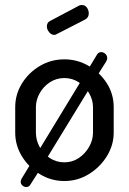

<svg xmlns="http://www.w3.org/2000/svg" viewBox="-20 -718 517 770"><path d="M238 8Q185 8 140 -19.5Q95 -47 68 -91Q41 -135 41 -186V-288Q41 -339 67.5 -382.5Q94 -426 139 -453Q184 -480 238 -480Q291 -480 336 -453.5Q381 -427 408.5 -384Q436 -341 436 -288V-186Q436 -136 408.5 -91.5Q381 -47 336 -19.5Q291 8 238 8ZM238 -67Q270 -67 295.5 -84Q321 -101 337 -128.5Q353 -156 353 -186V-288Q353 -317 337.5 -344Q322 -371 296 -388Q270 -405 238 -405Q206 -405 180 -388Q154 -371 139 -344Q124 -317 124 -288V-186Q124 -156 139 -128.5Q154 -101 180 -84Q206 -67 238 -67ZM85 32Q77 32 70 26Q63 20 63 11Q63 4 67 -2L98 -53L340 -451L369 -499Q375 -509 386 -509Q395 -509 402.5 -502Q410 -495 410 -485Q410 -478 405 -470L376 -424L132 -25L102 22Q97 32 85 32ZM198 -578Q186 -578 177 -589Q168 -600 168 -612Q168 -628 181 -634L298 -696Q304 -698 308 -698Q321 -698 328.5 -687.5Q336 -677 336 -664Q336 -648 322 -640L209 -582Q206 -581 203.5 -579.5Q201 -578 198 -578Z"/></svg>

Font: Dosis ExtraLight Medium
Style: Regular
Weight: 500
Version: Version 3.001; ttfautohint (v1.8.2)